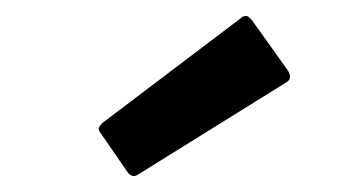

<svg xmlns="http://www.w3.org/2000/svg" viewBox="-20 -787 440 241"><path d="M340 -684C343 -686 344 -688 344 -691C344 -693 343 -696 341 -699L296 -762C293 -765 291 -767 289 -767C286 -767 284 -766 282 -764L109 -633C106 -630 104 -628 104 -625C104 -624 105 -621 107 -619L140 -571C143 -567 146 -566 148 -566C150 -566 152 -567 155 -569Z"/></svg>

Font: Fascinate Inline
Style: Regular
Weight: 900
Designer: Astigmatic (AOETI)
Foundry: Astigmatic (AOETI)
Version: Version 1.000